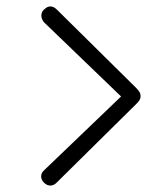

<svg xmlns="http://www.w3.org/2000/svg" viewBox="-20 -642 499 601"><path d="M420 -341C420 -331 415 -325 406 -316L158 -71C146 -58 130 -58 118 -70C107 -80 105 -97 117 -108L359 -340L117 -573C102 -593 113 -609 119 -613C131 -625 145 -625 158 -612L406 -367C415 -357 420 -352 420 -341Z"/></svg>

Font: SN Pro Light
Style: Italic
Weight: 300
Italic angle: -8.99998°
Designer: Tobias Whetton
Foundry: Supernotes
Version: Version 1.001;Glyphs 3.2 (3249)